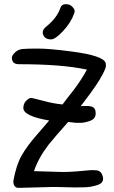

<svg xmlns="http://www.w3.org/2000/svg" viewBox="-20 -897 547 921"><path d="M270 -860Q276 -877 295.5 -877Q315 -877 326.5 -865Q338 -853 338 -845.5Q338 -838 336 -833Q320 -788 282.5 -748Q245 -708 225 -708Q205 -708 195 -718Q185 -728 185 -741.5Q185 -755 200 -768Q254 -811 270 -860ZM229 0 77 4Q75 4 66.5 4Q58 4 51 -3.5Q44 -11 44 -29Q58 -106 84 -151.5Q110 -197 156.5 -250Q203 -303 216 -319Q92 -340 92 -379Q92 -400 105.5 -413.5Q119 -427 128 -427Q137 -427 186.5 -413.5Q236 -400 280 -396Q283 -401 301 -424Q319 -447 334 -466Q371 -515 397 -563Q278 -589 71 -589Q37 -589 37 -620Q37 -631 52 -645.5Q67 -660 88.5 -662Q110 -664 163 -664Q216 -664 323 -650Q478 -630 487 -594Q488 -591 488 -580.5Q488 -570 471 -538Q448 -493 381 -406Q372 -394 367 -388Q371 -388 385.5 -388.5Q400 -389 405 -388.5Q410 -388 419 -386Q439 -380 439 -353.5Q439 -327 412.5 -317.5Q386 -308 368.5 -308Q351 -308 343 -308L307 -312Q242 -239 213 -203Q164 -139 143 -76L280 -72Q311 -72 350 -75L405 -80Q413 -81 421.5 -81Q430 -81 442 -80Q468 -78 474 -45Q478 -20 449 -10Q417 1 384 1.5Q351 2 334 2L251 0Q241 0 229 0Z"/></svg>

Font: Patrick Hand
Style: Regular
Weight: 400
Designer: Patrick Wagesreiter
Foundry: Patrick Wagesreiter
Version: Version 1.003;PS 001.003;hotconv 1.0.70;makeotf.lib2.5.58329